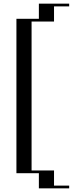

<svg xmlns="http://www.w3.org/2000/svg" viewBox="-20 -887 429 1052"><path d="M193 62H70V-784H193V-867H359V-852H276V-769H153V47H276V130H359V145H193Z"/></svg>

Font: Facade Sud
Style: Regular
Weight: 100
Designer: Éléonore Fines
Foundry: Velvetyne Type Foundry
Version: Version 1.001;Glyphs 3.2 (3202)